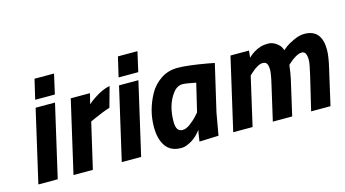

<svg xmlns="http://www.w3.org/2000/svg" viewBox="-79 -980 2308 1283"><g transform="rotate(-15 1075.5 -338.5)"><path d="M189 0C189 0 304 -500 304 -500C304 -500 170 -500 170 -500C170 -500 55 0 55 0C55 0 189 0 189 0ZM317 -552C317 -552 348 -689 348 -689C348 -689 213 -689 213 -689C213 -689 181 -552 181 -552C181 -552 317 -552 317 -552Z M432 0C432 0 505 -315 505 -315C505 -315 529 -326 529 -326C529 -326 529 -326 529 -326C575 -347 614 -362 646 -372C646 -372 685 -512 685 -512C685 -512 685 -512 685 -512C663 -509 636 -499 605 -482C574 -464 548 -446 528 -428C528 -428 546 -500 546 -500C546 -500 413 -500 413 -500C413 -500 298 0 298 0C298 0 432 0 432 0Z M766 0C766 0 881 -500 881 -500C881 -500 747 -500 747 -500C747 -500 632 0 632 0C632 0 766 0 766 0ZM894 -552C894 -552 925 -689 925 -689C925 -689 790 -689 790 -689C790 -689 758 -552 758 -552C758 -552 894 -552 894 -552Z M1041 12C1056 12 1071 9 1086 2C1086 2 1086 2 1086 2C1123 -13 1155 -39 1182 -76C1182 -76 1182 -76 1182 -76C1179 -65 1175 -39 1169 2C1169 2 1302 -3 1302 -3C1302 -3 1329 -156 1329 -156C1329 -156 1404 -479 1404 -479C1404 -479 1358 -488 1358 -488C1358 -488 1358 -488 1358 -488C1268 -504 1200 -512 1154 -512C1154 -512 1154 -512 1154 -512C1111 -512 1072 -501 1038 -478C1004 -455 977 -426 958 -391C958 -391 958 -391 958 -391C919 -320 900 -247 900 -170C900 -170 900 -170 900 -170C900 -115 911 -71 934 -38C957 -5 992 12 1041 12C1041 12 1041 12 1041 12ZM1158 -398C1175 -398 1206 -393 1250 -384C1250 -384 1204 -191 1204 -191C1204 -191 1184 -168 1184 -168C1184 -168 1184 -168 1184 -168C1171 -153 1154 -139 1135 -124C1115 -109 1097 -102 1082 -102C1066 -102 1054 -108 1047 -119C1040 -130 1036 -147 1036 -170C1036 -170 1036 -170 1036 -170C1036 -247 1054 -310 1091 -359C1091 -359 1091 -359 1091 -359C1110 -385 1133 -398 1158 -398C1158 -398 1158 -398 1158 -398Z M1677 0C1677 0 1811 0 1811 0C1811 0 1867 -245 1867 -245C1867 -245 1867 -245 1867 -245C1872 -267 1877 -298 1882 -338C1882 -338 1898 -352 1898 -352C1898 -352 1898 -352 1898 -352C1909 -362 1922 -372 1939 -382C1955 -391 1969 -396 1982 -396C1994 -396 2003 -391 2008 -381C2013 -371 2016 -357 2016 -338C2016 -319 2010 -285 1998 -235C1998 -235 1942 0 1942 0C1942 0 2076 0 2076 0C2076 0 2132 -245 2132 -245C2132 -245 2132 -245 2132 -245C2145 -299 2151 -341 2151 -371C2151 -371 2151 -371 2151 -371C2151 -465 2111 -512 2031 -512C2031 -512 2031 -512 2031 -512C2008 -512 1983 -506 1956 -493C1928 -480 1909 -469 1899 -461C1889 -453 1881 -446 1875 -441C1875 -441 1868 -458 1868 -458C1868 -458 1868 -458 1868 -458C1863 -470 1852 -482 1835 -494C1818 -506 1799 -512 1780 -512C1761 -512 1744 -510 1730 -506C1730 -506 1730 -506 1730 -506C1696 -495 1666 -477 1641 -452C1641 -452 1646 -500 1646 -500C1646 -500 1518 -500 1518 -500C1518 -500 1403 0 1403 0C1403 0 1537 0 1537 0C1537 0 1614 -336 1614 -336C1614 -336 1630 -351 1630 -351C1630 -351 1630 -351 1630 -351C1663 -381 1691 -396 1713 -396C1713 -396 1713 -396 1713 -396C1726 -396 1735 -391 1741 -382C1746 -373 1749 -358 1749 -339C1749 -320 1743 -285 1731 -235C1731 -235 1677 0 1677 0Z"/></g></svg>

Font: My Font
Style: Bold Italic
Weight: 500
Version: Version 0.001